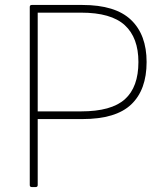

<svg xmlns="http://www.w3.org/2000/svg" viewBox="-20 -754 661 774"><path d="M108 0Q100 0 100 -8V-726Q100 -734 108 -734H312Q445 -734 508 -674Q571 -614 571 -504Q571 -392 509 -333Q447 -274 312 -274H132V-8Q132 0 124 0ZM132 -703V-305H307Q429 -305 483.5 -354Q538 -403 538 -504Q538 -602 483 -652.5Q428 -703 307 -703Z"/></svg>

Font: LINE Seed Sans TH App Thin
Style: Regular
Weight: 250
Designer: Dalton Maag Ltd | Thai characters by Cadson Demak Co.,Ltd.
Foundry: Dalton Maag Ltd
Version: Version 1.003